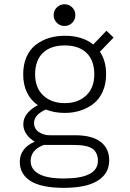

<svg xmlns="http://www.w3.org/2000/svg" viewBox="-20 -680 610 902"><path d="M283 -558Q262 -558 247 -572.8Q232 -587.5 232 -609Q232 -630.5 247 -645.2Q262 -660 283 -660Q304.5 -660 319.2 -645.2Q334 -630.5 334 -609Q334 -587.5 319.2 -572.8Q304.5 -558 283 -558ZM284.5 -149.5Q235 -149.5 195.5 -165.5Q140 -141 140 -102.5Q140 -75 162.2 -59.8Q184.5 -44.5 214.5 -44.5H334.5Q411.5 -44.5 452.2 -14Q493 16.5 493 73.5Q493 135.5 439 169Q385 202.5 279.5 202.5Q174.5 202.5 123.8 170.5Q73 138.5 73 80.5Q73 16.5 143 -14.5Q119.5 -28 104.5 -49.5Q89.5 -71 89.5 -95.5Q89.5 -126 109.5 -149Q129.5 -172 158 -185.5Q89 -234.5 89 -331Q89 -376.5 104.2 -411.8Q119.5 -447 146.8 -468.5Q174 -490 208.8 -501Q243.5 -512 284.5 -512Q367 -512 418 -471L480 -535.5L513.5 -503.5L449.5 -437Q478.5 -394 478.5 -331Q478.5 -285.5 462.5 -249.8Q446.5 -214 419.2 -192.8Q392 -171.5 357.8 -160.5Q323.5 -149.5 284.5 -149.5ZM284.5 -195.5Q346 -195.5 384.5 -231.2Q423 -267 423 -331Q423 -396 386.8 -431.2Q350.5 -466.5 284.5 -466.5Q217.5 -466.5 181.2 -431.2Q145 -396 145 -331Q145 -267 183.5 -231.2Q222 -195.5 284.5 -195.5ZM124 77Q124 115 162.2 136.8Q200.5 158.5 279.5 158.5Q440 158.5 440 75.5Q440 38 415.5 19.5Q391 1 327 1H194Q190 1 187.5 0.5Q124 22.5 124 77Z"/></svg>

Font: League Mono Narrow UltraLight
Style: Regular
Weight: 200
Width: 3
Designer: Tyler Finck
Foundry: The League of Moveable Type / Tyler Finck
Version: Version 2.210